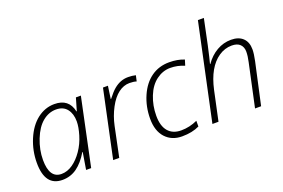

<svg xmlns="http://www.w3.org/2000/svg" viewBox="-100 -1086 2093 1422"><g transform="rotate(-20 946.0 -375.0)"><path d="M187 9.8Q49.8 9.8 49.8 -172.9Q49.8 -269 86.4 -356.2Q123 -443.4 184.1 -491.2Q246.1 -539.1 319.8 -539.1Q433.6 -539.1 456.1 -432.1H459L487.8 -530.8H526.9L415 0H375L397 -133.8H394Q351.6 -62.5 301.3 -26.4Q251 9.8 187 9.8ZM100.1 -178.2Q100.1 -34.2 194.8 -34.2Q241.2 -34.2 284.2 -64.2Q327.1 -94.2 361.8 -145Q396.5 -195.8 414.8 -257.1Q433.1 -318.4 433.1 -361.8Q433.1 -421.9 403.8 -459.5Q374.5 -497.1 317.4 -497.1Q260.3 -497.1 211.7 -457.3Q163.1 -417.5 131.6 -337.6Q100.1 -257.8 100.1 -178.2Z M901.4 -540Q934.1 -540 961.4 -533.2L951.2 -487.8Q928.7 -495.1 896 -495.1Q850.1 -495.1 808.6 -463.9Q767.1 -432.6 733.6 -369.6Q700.2 -306.6 685.1 -234.9L636.2 0H588.4L701.2 -530.8H740.2L726.1 -431.2H729Q765.1 -477.5 789.1 -497.1Q840.3 -540 901.4 -540Z M1266.6 -18.1Q1210 9.8 1129.2 9.8Q1048.3 9.8 999 -43.9Q950.2 -97.7 950.2 -193.1Q950.2 -288.6 986.1 -370.6Q1022 -452.6 1083 -495.8Q1144 -539.1 1224.6 -539.1Q1291 -539.1 1342.3 -518.1L1328.6 -474.1Q1275.9 -497.1 1217.5 -497.1Q1159.2 -497.1 1108.4 -459.5Q1057.6 -421.9 1029.1 -350.6Q1000.5 -279.3 1000.5 -198.5Q1000.5 -117.7 1036.4 -75.9Q1072.3 -34.2 1138.4 -34.2Q1204.6 -34.2 1266.6 -63Z M1779.3 -337.9Q1789.6 -382.8 1789.6 -418.5Q1789.6 -454.1 1767.8 -475.6Q1746.1 -497.1 1702.6 -497.1Q1647.5 -497.1 1599.6 -464.4Q1504.9 -399.9 1468.3 -232.9L1418.5 0H1370.6L1532.7 -759.8H1579.6L1537.6 -559.1Q1516.1 -461.9 1505.4 -422.9H1508.3Q1546.4 -478 1599.4 -508.5Q1652.3 -539.1 1712.2 -539.1Q1772 -539.1 1805.2 -507.3Q1838.4 -475.6 1838.4 -418Q1838.4 -383.8 1826.7 -329.1L1754.4 0H1706.5Z"/></g></svg>

Font: Open Sans Hebrew Light
Style: Italic
Weight: 300
Italic angle: -12°
Foundry: Ascender Corporation, Yanek Iontef
Version: Version 2.001;PS 002.001;hotconv 1.0.70;makeotf.lib2.5.58329